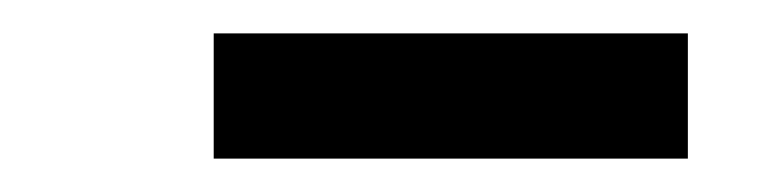

<svg xmlns="http://www.w3.org/2000/svg" viewBox="-20 -737 464 115"><path d="M108 -642V-717H392V-642Z"/></svg>

Font: Mach
Style: Regular
Weight: 400
Version: Version 1.002